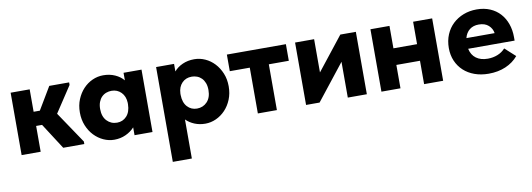

<svg xmlns="http://www.w3.org/2000/svg" viewBox="-56 -815 3879 1400"><g transform="rotate(-10 1883.5 -115.0)"><path d="M54 -462H195V-296H241L340 -462H487V-443L361 -252L518 -19V0H362L239 -191H195V0H54Z M740 7Q699 7 660.5 -10.5Q622 -28 592 -59.5Q562 -91 544 -135Q526 -179 526 -232Q526 -285 544 -328.5Q562 -372 591.5 -403.5Q621 -435 659.5 -452.5Q698 -470 740 -470Q788 -470 827 -452.5Q866 -435 890 -406V-462H1023V0H890V-58Q864 -29 825 -11Q786 7 740 7ZM781 -112Q824 -112 852.5 -143Q881 -174 882 -230V-242Q880 -290 851.5 -319Q823 -348 780 -348Q760 -348 741 -341Q722 -334 707.5 -319.5Q693 -305 684.5 -283Q676 -261 676 -231Q676 -175 706 -143.5Q736 -112 781 -112Z M1131 240V-462H1264V-406Q1288 -435 1327 -452.5Q1366 -470 1414 -470Q1456 -470 1494.5 -452.5Q1533 -435 1562.5 -403.5Q1592 -372 1610 -328.5Q1628 -285 1628 -232Q1628 -179 1610 -135Q1592 -91 1562 -59.5Q1532 -28 1493.5 -10.5Q1455 7 1414 7Q1371 7 1334.5 -8Q1298 -23 1272 -49V240ZM1374 -348Q1330 -348 1302 -319Q1274 -290 1272 -242V-230Q1273 -174 1301.5 -143Q1330 -112 1373 -112Q1418 -112 1448 -143.5Q1478 -175 1478 -231Q1478 -261 1469.5 -283Q1461 -305 1446.5 -319.5Q1432 -334 1413 -341Q1394 -348 1374 -348Z M1803 -339H1655V-462H2092V-339H1944V0H1803Z M2160 -462H2301V-216L2495 -462H2610V0H2469V-265L2260 0H2160Z M3034 -173H2859V0H2718V-462H2859V-296H3034V-462H3175V0H3034Z M3512 7Q3455 7 3408 -10Q3361 -27 3327.5 -58Q3294 -89 3275.5 -132Q3257 -175 3257 -227Q3257 -282 3276 -327Q3295 -372 3328.5 -403.5Q3362 -435 3407 -452.5Q3452 -470 3505 -470Q3560 -470 3603.5 -451.5Q3647 -433 3677 -400Q3707 -367 3723 -322Q3739 -277 3739 -224V-198H3395Q3405 -151 3438.5 -126.5Q3472 -102 3524 -102Q3563 -102 3597 -115.5Q3631 -129 3654 -155L3731 -85Q3694 -41 3638 -17Q3582 7 3512 7ZM3501 -359Q3460 -359 3433 -337.5Q3406 -316 3396 -277H3605Q3600 -311 3573.5 -335Q3547 -359 3501 -359Z"/></g></svg>

Font: Tilda Sans Extra Bold
Style: Regular
Weight: 800
Designer: ParaType Ltd
Foundry: ParaType Ltd
Version: Version 1.009